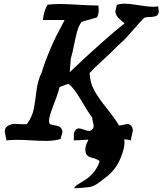

<svg xmlns="http://www.w3.org/2000/svg" viewBox="-20 -756 875 1034"><path d="M667 -87.9Q678.7 -87.9 687 -78.1Q695.3 -68.4 695.3 -56.6Q695.3 -47.9 690.4 -29.3Q685.5 -10.7 685.5 0Q669.9 -3.9 649.4 -5.9Q650.4 0 650.4 11.7Q650.4 44.9 628.9 96.7Q601.6 162.1 545.9 202.1Q536.1 209 522 220.2Q507.8 231.4 502 234.9Q496.1 238.3 484.9 244.1Q473.6 250 461.4 251.5Q449.2 252.9 429.7 254.9Q410.2 256.8 381.8 257.8Q380.9 256.8 380.9 254.9Q380.9 249 397.9 237.8Q415 226.6 437.5 213.4Q460 200.2 483.4 172.9Q506.8 145.5 516.6 111.3Q501 99.6 476.1 93.8Q451.2 87.9 444.3 73.2Q439.5 63.5 439.5 48.8Q439.5 29.3 456.1 -3.9Q395.5 0 377 0Q377.9 -4.9 377.9 -15.6V-31.2Q377.9 -43.9 385.3 -54.2Q392.6 -64.5 405.3 -64.5Q414.1 -64.5 432.6 -57.6Q451.2 -50.8 459 -50.8Q468.8 -50.8 476.6 -59.1Q484.4 -67.4 484.4 -77.1Q484.4 -84 480.5 -99.1Q476.6 -114.3 476.6 -123Q455.1 -150.4 415.5 -218.3Q376 -286.1 347.7 -304.7L300.8 -287.1Q290 -245.1 267.1 -186.5Q244.1 -127.9 244.1 -107.4Q244.1 -95.7 248 -87.9Q256.8 -84 272 -81.5Q287.1 -79.1 296.9 -75.2Q306.6 -71.3 312.5 -60.5Q316.4 -53.7 316.4 -46.9Q316.4 -41 312 -28.3Q307.6 -15.6 306.6 -7.8Q274.4 2.9 225.6 2.9Q202.1 2.9 150.9 0Q99.6 -2.9 72.3 -2.9Q43 -2.9 13.7 0Q13.7 -9.8 9.8 -25.9Q5.9 -42 5.9 -48.8Q5.9 -68.4 22.9 -78.6Q40 -88.9 59.6 -88.9Q66.4 -88.9 82 -87.9Q97.7 -86.9 106.4 -86.9Q118.2 -86.9 125 -87.9Q154.3 -127.9 162.6 -172.9Q170.9 -217.8 176.8 -269.5Q182.6 -321.3 205.1 -367.2Q220.7 -419.9 244.1 -475.6Q267.6 -531.2 280.8 -557.6Q293.9 -584 328.1 -648.4H210.9Q216.8 -700.2 236.3 -730.5Q263.7 -734.4 301.8 -734.4Q336.9 -734.4 402.3 -730.5Q467.8 -726.6 492.2 -726.6H509.8Q511.7 -712.9 511.7 -703.1Q511.7 -677.7 502 -662.1L419.9 -638.7Q404.3 -618.2 396 -588.4Q387.7 -558.6 378.9 -514.2Q370.1 -469.7 361.3 -439.5L355.5 -367.2Q537.1 -540 650.4 -629.9Q643.6 -636.7 632.8 -645.5Q622.1 -654.3 614.7 -662.6Q607.4 -670.9 603.5 -682.6Q601.6 -690.4 601.6 -693.4Q601.6 -699.2 605 -710.9Q608.4 -722.7 609.4 -729.5Q627 -736.3 652.3 -736.3Q675.8 -736.3 727.1 -728Q778.3 -719.7 802.7 -719.7Q822.3 -719.7 832 -721.7Q832 -715.8 833.5 -707Q835 -698.2 835 -694.3Q835 -674.8 819.3 -669.4Q803.7 -664.1 782.2 -664.1Q760.7 -664.1 753.9 -657.2Q735.4 -639.6 692.4 -589.4Q649.4 -539.1 615.2 -510.7Q586.9 -480.5 534.2 -432.6Q481.4 -384.8 462.9 -363.3Q463.9 -312.5 487.3 -270Q510.7 -227.5 554.7 -172.9Q598.6 -118.2 621.1 -80.1Q629.9 -80.1 645 -84Q660.2 -87.9 667 -87.9Z"/></svg>

Font: Essays1743
Style: Italic
Weight: 500
Italic angle: -10°
Designer: Based on the typeface in a 1743 English translation of the essays of Montaigne.  PostScript/TrueType font designed by Jo
Version: Version 002.100